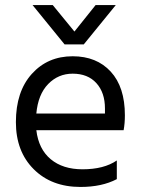

<svg xmlns="http://www.w3.org/2000/svg" viewBox="-20 -736 562 761"><path d="M443 -26Q384 5 299 5Q184 5 113.5 -65.5Q43 -136 43 -252Q43 -373 106 -443Q169 -513 268 -513Q363 -513 419 -452Q475 -391 475 -279Q475 -247 470 -220H124Q133 -145 181 -105Q229 -65 307 -65Q392 -65 443 -100ZM268 -444Q211 -444 171 -403Q131 -362 124 -286H396V-306Q396 -369 362 -406.5Q328 -444 268 -444ZM312 -560H236L109 -716H189L275 -611L359 -716H439Z"/></svg>

Font: Hind Vadodara
Style: Regular
Weight: 400
Designer: Hitesh Malaviya
Foundry: Indian Type Foundry
Version: Version 1.001;PS 1.0;hotconv 1.0.86;makeotf.lib2.5.63406; tt